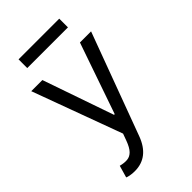

<svg xmlns="http://www.w3.org/2000/svg" viewBox="-276 -816 1109 1109"><g transform="rotate(-45 278.5 -261.0)"><path d="M130.7 204.5Q109.4 204.5 92.7 201.2Q76 197.8 69.6 194.6L90.9 120.7Q121.4 128.6 144.9 126.4Q168.3 124.3 186.6 105.6Q204.9 87 220.2 45.5L235.8 2.8L34.1 -545.5H125L275.6 -110.8H281.2L431.8 -545.5H522.7L291.2 79.5Q244.7 204.5 130.7 204.5ZM444.6 -727.3V-656.2H112.2V-727.3Z"/></g></svg>

Font: Inter Alia
Style: Regular
Weight: 400
Designer: Rasmus Andersson (Latin, Greek, Cyrillic etc.) and Evan from Shavian.info (Shavian, old style figures)
Foundry: Shavian.info
Version: Version 0.001;git-37ab20767